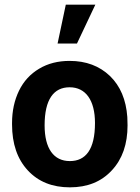

<svg xmlns="http://www.w3.org/2000/svg" viewBox="-20 -802 605 832"><path d="M229.5 -613.3H313.5L393.1 -781.7H265.1ZM32.2 -262.7C32.2 -178.7 55.2 -112.3 100.6 -63.5C146 -14.6 206.5 9.8 282.7 9.8C358.9 9.8 419.4 -14.6 464.8 -64C510.3 -112.8 532.7 -177.7 532.7 -258.8L531.7 -294.9C526.4 -369.6 501.5 -429.2 456.5 -472.7C411.1 -516.1 353 -538.1 281.7 -538.1C231.4 -538.1 187.5 -526.9 149.9 -504.4C111.8 -481.9 82.5 -450.2 62.5 -409.2C42.5 -368.2 32.2 -321.3 32.2 -269ZM173.3 -258.8C173.3 -371.6 212.9 -423.8 281.7 -423.8C351.6 -423.8 391.6 -367.2 391.6 -269C391.6 -153.8 351.1 -104 282.7 -104C212.4 -104 173.3 -158.7 173.3 -258.8Z"/></svg>

Font: Roboto
Style: Bold
Weight: 700
Designer: Google
Version: Version 2.137; 2017